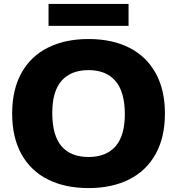

<svg xmlns="http://www.w3.org/2000/svg" viewBox="-20 -949 903 979"><path d="M42 -370Q42 -492 89.5 -577.2Q137 -662.5 224.5 -706.2Q312 -750 431.5 -750Q551 -750 638.5 -706Q726 -662 773.5 -576.5Q821 -491 821 -370Q821 -249 773.5 -163.5Q726 -78 638.2 -34Q550.5 10 431.5 10Q312 10 224.5 -33.8Q137 -77.5 89.5 -162.8Q42 -248 42 -370ZM616.5 -366.5Q616.5 -480.5 568.8 -536Q521 -591.5 431.5 -591.5Q342.5 -591.5 294.5 -537.8Q246.5 -484 246.5 -373.5Q246.5 -258 293.8 -203.2Q341 -148.5 431.5 -148.5Q521 -148.5 568.8 -202.8Q616.5 -257 616.5 -366.5ZM227.5 -817V-929H635.5V-817Z"/></svg>

Font: Encode Sans Semi Expanded ExBd
Style: Regular
Weight: 800
Width: 6
Designer: Multiple Designers
Foundry: Impallari Type
Version: Version 2.000